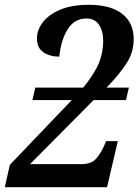

<svg xmlns="http://www.w3.org/2000/svg" viewBox="-28 -780 577 800"><path d="M-8 0 13 -93 271 -363H107L119 -415H319Q367 -475 384.5 -518.5Q402 -562 402 -610Q402 -652 384 -677.5Q366 -703 332 -703Q282 -703 254 -658Q226 -613 219 -544Q179 -544 152.5 -562.5Q126 -581 126 -619Q126 -656 151 -688Q176 -720 224 -740Q272 -760 341 -760Q433 -760 481 -722.5Q529 -685 529 -617Q529 -563 500.5 -518Q472 -473 416 -415H509L497 -363H362L97 -96H310Q354 -96 374 -120.5Q394 -145 407 -175L414 -192H463L418 0Z"/></svg>

Font: Noto Serif SemiCondensed SemiBold
Style: Italic
Weight: 600
Width: 4
Italic angle: -12°
Designer: Monotype Design Team
Foundry: Monotype Imaging Inc.
Version: Version 2.014; ttfautohint (v1.8.4.7-5d5b)